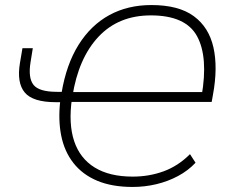

<svg xmlns="http://www.w3.org/2000/svg" viewBox="-20 -733 916 761"><path d="M506 8Q424 8 365.5 -16.5Q307 -41 271 -87Q235 -133 222.5 -196Q210 -259 219 -335L233 -328H201Q110 -328 78 -366.5Q46 -405 59 -483L69 -542H110L101 -486Q91 -424 113 -396.5Q135 -369 206 -369H232L224 -365Q243 -478 291.5 -555.5Q340 -633 413 -673Q486 -713 580 -713Q688 -713 748 -669Q808 -625 826 -545Q844 -465 824 -357L819 -329H258L265 -341Q251 -242 274 -173.5Q297 -105 355.5 -69Q414 -33 506 -33Q571 -33 628.5 -54Q686 -75 733 -122L755 -88Q726 -57 686 -35.5Q646 -14 600 -3Q554 8 506 8ZM578 -672Q450 -672 370.5 -587.5Q291 -503 267 -351L264 -368H793L779 -352Q806 -507 761 -589.5Q716 -672 578 -672Z"/></svg>

Font: Mulish ExtraLight
Style: Italic
Weight: 200
Italic angle: -9°
Designer: Vernon Adams
Foundry: Vernon Adams
Version: Version 3.603